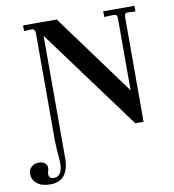

<svg xmlns="http://www.w3.org/2000/svg" viewBox="-149 -677 908 1000"><g transform="rotate(-10 305.5 -177.0)"><path d="M527 6 136 -525 99 -548Q99 -557 93.5 -563.5Q88 -570 79 -569L40 -567V-597H218L533 -167V-549Q533 -569 516 -569H513L464 -567V-597H629V-567L590 -569H588Q571 -569 571 -548V6ZM37 243Q-9 243 -33.5 222.5Q-58 202 -58 172Q-58 149 -43 135Q-28 121 -4 121Q14 121 27 129.5Q40 138 40 157Q40 162 37 173Q34 184 34 188Q35 213 61 213Q113 213 105 118Q100 68 99 24V-597H136V119Q136 243 37 243Z"/></g></svg>

Font: UnnaMedium
Style: Regular
Weight: 500
Designer: Jorge de Buen Unna
Foundry: Omnibus-Type
Version: Version 2.008;hotconv 1.0.109;makeotfexe 2.5.65596